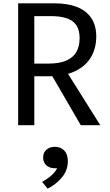

<svg xmlns="http://www.w3.org/2000/svg" viewBox="-20 -750 660 1150"><path d="M580.7 0H463.8L278.8 -318.7L367.2 -340.2ZM88.7 0V-730H185.5V0ZM456.8 -522Q456.8 -569.5 437.5 -598.4Q418.2 -627.3 380.1 -640.4Q342 -653.5 283.5 -653.5H150.3V-730H308.7Q384 -730 439.4 -708.9Q494.8 -687.8 525.7 -643.7Q556.5 -599.5 556.5 -531.7Q556.5 -459.3 523.8 -405.7Q491.2 -352 427.8 -322.7Q364.3 -293.3 274.7 -293.3H148.7V-369.2H271.5Q337.7 -369.2 378.8 -387.9Q420 -406.7 438.4 -440.5Q456.8 -474.3 456.8 -522ZM238.3 193.3Q238.3 163.7 258.2 146.4Q278.2 129.2 308.7 129.2Q342.7 129.2 364.5 151.3Q386.3 173.5 386.3 216Q386.3 269.2 351.9 311.5Q317.5 353.8 265.5 380L232.3 339.5Q260.5 322.8 279.2 308.4Q297.8 294 311.2 275.8Q324.7 257.5 328.7 234.7L345.7 249.7Q330 257.8 309.7 257.8Q288.7 257.8 272.5 250.1Q256.3 242.3 247.3 227.7Q238.3 213 238.3 193.3Z"/></svg>

Font: Monaspace Neon Var
Style: Regular
Weight: 400
Designer: Riley Cran and the Lettermatic Team
Version: Version 1.000 (Monaspace Neon Var)